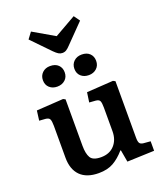

<svg xmlns="http://www.w3.org/2000/svg" viewBox="-181 -1141 1089 1273"><g transform="rotate(-20 363.5 -504.0)"><path d="M294 14Q209 14 164.5 -30.5Q120 -75 120 -158V-383Q120 -416 113.5 -429.5Q107 -443 83 -445L40 -448L49 -517L238 -529L253 -521V-194Q253 -138 270 -109Q287 -80 344 -80Q404 -80 438.5 -118Q473 -156 473 -216V-383Q473 -416 467 -429.5Q461 -443 436 -445L393 -448L403 -517L590 -529L605 -521V-122Q605 -95 612 -84Q619 -73 639 -71L688 -67V0L497 7L482 -78H478Q440 -34 398 -10Q356 14 294 14ZM339 -817Q325 -817 312.5 -824.5Q300 -832 282 -850L158 -978L191 -1022L341 -935L492 -1021L522 -979L393 -847Q379 -832 367 -824.5Q355 -817 339 -817ZM454 -619Q420 -619 398.5 -638.5Q377 -658 377 -691Q377 -723 398.5 -743.5Q420 -764 454 -764Q490 -764 510.5 -744Q531 -724 531 -692Q531 -659 509 -639Q487 -619 454 -619ZM231 -619Q198 -619 176.5 -638.5Q155 -658 155 -691Q155 -723 176.5 -743.5Q198 -764 231 -764Q268 -764 288.5 -744Q309 -724 309 -692Q309 -659 287 -639Q265 -619 231 -619Z"/></g></svg>

Font: Literata 7pt SemiBold
Style: Regular
Weight: 600
Designer: Latin by Veronika Burian and Jose Scaglione. Greek by Irene Vlachou. Cyrillic by Vera Evstafieva.
Foundry: TypeTogether
Version: Version 3.002